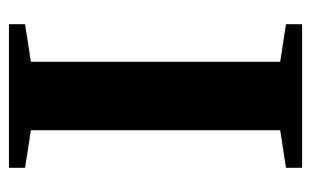

<svg xmlns="http://www.w3.org/2000/svg" viewBox="-153 -542 695 429"><g transform="rotate(90 194.5 -327.5)"><path d="M271 -49 355 -36V0H34V-36L118 -49V-606L34 -619V-655H355V-619L271 -606Z"/></g></svg>

Font: Libra Serif Modern
Style: Bold
Weight: 700
Designer: Stefan Peev, Context Ltd
Foundry: Ascender Corporation
Version: Version 1.000